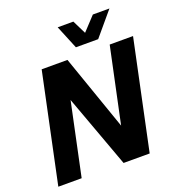

<svg xmlns="http://www.w3.org/2000/svg" viewBox="-160 -1046 1082 1175"><g transform="rotate(-20 381.5 -459.0)"><path d="M18 0 168 -710H336L507 -220L611 -710H763L613 0H443L270 -473L170 0ZM411 -765 348 -918H450L494 -829L577 -918H685L556 -765Z"/></g></svg>

Font: Geist
Style: Bold Italic
Weight: 700
Italic angle: -12°
Designer: Basement.studio, Andrés Briganti, Mateo Zaragoza
Foundry: Basement.studio, Vercel, Andrés Briganti, Guido Ferreyra, Mateo Zaragoza
Version: Version 1.500; ttfautohint (v1.8.4.7-5d5b)